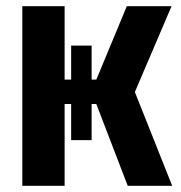

<svg xmlns="http://www.w3.org/2000/svg" viewBox="-20 -598 582 618"><path d="M51.8 0V-578.1H188V-341.8H209V-451.2H274.9V-341.8H290L388.2 -578.1H532.2L414.1 -301.8L534.2 0H391.1L290 -263.2H274.9V-147H209V-263.2H188V0Z"/></svg>

Font: Oswald Medium
Style: Regular
Weight: 500
Designer: Vernon Adams
Foundry: Vernon Adams
Version: Version 4.103